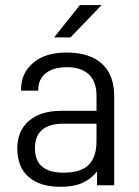

<svg xmlns="http://www.w3.org/2000/svg" viewBox="-20 -717 536 743"><path d="M374 -470.7Q421.9 -427.7 421.9 -344.7V0H355.5V-53.7Q333 -24.4 297.9 -8.8Q264.6 5.9 214.8 5.9Q134.8 5.9 90.8 -32.2Q46.9 -70.3 46.9 -142.6Q46.9 -210 91.8 -249Q136.7 -288.1 216.8 -288.1H353.5V-345.7Q353.5 -401.4 324.2 -428.7Q293.9 -457 239.3 -457Q186.5 -457 157.2 -433.6Q127.9 -410.2 127.9 -369.1V-366.2H61.5V-371.1Q61.5 -434.6 109.4 -474.6Q155.3 -513.7 238.3 -513.7Q326.2 -513.7 374 -470.7ZM323.2 -79.1Q353.5 -109.4 353.5 -171.9V-238.3H226.6Q115.2 -238.3 115.2 -143.6Q115.2 -48.8 225.6 -48.8Q293 -48.8 323.2 -79.1ZM289.1 -697.3H373L252.9 -572.3H189.5Z"/></svg>

Font: DINish
Style: Regular
Weight: 400
Designer: Bert Driehuis
Foundry: Playbeing
Version: Version 3.008; git-95204e4c-release